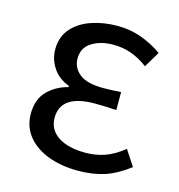

<svg xmlns="http://www.w3.org/2000/svg" viewBox="-90 -637 680 729"><g transform="rotate(15 250.5 -272.0)"><path d="M280.8 13.2Q213.4 13.2 161.9 -6.6Q110.4 -26.4 81.1 -63Q51.8 -99.6 51.8 -149.9Q51.8 -207.5 84.7 -240.2Q117.7 -272.9 164.1 -284.2V-289.1Q122.1 -304.7 100.1 -338.1Q78.1 -371.6 78.1 -410.2Q78.1 -459.5 106.7 -492.2Q135.3 -524.9 182.4 -541Q229.5 -557.1 285.2 -557.1Q334.5 -557.1 378.9 -541Q423.3 -524.9 460.9 -498L423.8 -436Q392.6 -459.5 359.1 -471.7Q325.7 -483.9 288.1 -483.9Q237.8 -483.9 203.4 -462.4Q168.9 -440.9 168.9 -398.9Q168.9 -362.3 198.2 -338.6Q227.5 -314.9 293 -314.9Q309.6 -314.9 325.7 -315.7Q341.8 -316.4 361.8 -317.9V-247.1Q337.9 -248.5 317.6 -249.3Q297.4 -250 276.9 -250Q143.1 -250 143.1 -158.2Q143.1 -112.3 182.1 -86.2Q221.2 -60.1 290 -60.1Q329.6 -60.1 365.2 -72.3Q400.9 -84.5 439 -115.2L479 -54.2Q429.7 -16.6 383.8 -1.7Q337.9 13.2 280.8 13.2Z"/></g></svg>

Font: Source Han Sans CN
Style: Regular
Weight: 400
Designer: Ryoko NISHIZUKA  (kana, bopomofo & ideographs); Paul D. Hunt (Latin, Greek & Cyrillic); Sandoll Communications , Soo-you
Foundry: Adobe
Version: Version 2.004;hotconv 1.0.118;makeotfexe 2.5.65603